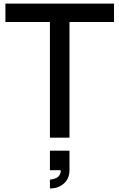

<svg xmlns="http://www.w3.org/2000/svg" viewBox="-20 -770 668 1074"><path d="M617.7 -750V-647H368.7V0H259.3V-647H10.3V-750ZM259.3 182.1V72.8H368.7V182.1Q368.7 228.5 337.6 256.3Q306.6 284.2 259.3 284.2V234.4Q266.6 234.4 275.4 232.4Q284.2 230.5 295.2 225.3Q306.2 220.2 313.2 209Q320.3 197.8 319.8 182.1Z"/></svg>

Font: Manrope3 Semibold
Style: Regular
Weight: 600
Width: 4
Designer: Mikhail Sharanda
Foundry: Mikhail Sharanda
Version: Version 3.000;PS 003.000;hotconv 1.0.88;makeotf.lib2.5.64775